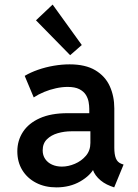

<svg xmlns="http://www.w3.org/2000/svg" viewBox="-20 -811 602 839"><path d="M226.1 7.8Q176.3 7.8 137.7 -12.2Q99.1 -32.2 77.4 -67.6Q55.7 -103 55.7 -149.9Q55.7 -196.8 80.3 -234.6Q105 -272.5 153.8 -294.4Q202.6 -316.4 275.4 -316.4H391.1V-237.3H292Q261.2 -237.3 232.4 -229Q203.6 -220.7 185.1 -202.4Q166.5 -184.1 166.5 -153.8Q166.5 -132.3 177.5 -116.2Q188.5 -100.1 207.5 -91.6Q226.6 -83 250.5 -83Q278.3 -83 307.1 -95.2Q335.9 -107.4 355.5 -130.4Q375 -153.3 375 -186.5V-245.1L370.1 -271.5V-335.4Q370.1 -349.1 367.2 -365.5Q364.3 -381.8 355 -396.7Q345.7 -411.6 326.7 -421.4Q307.6 -431.2 275.4 -431.2Q251.5 -431.2 224.4 -425.3Q197.3 -419.4 172.1 -408.9Q147 -398.4 127.4 -385.3L87.9 -479.5Q113.3 -494.6 146.2 -506.1Q179.2 -517.6 214.8 -523.7Q250.5 -529.8 284.2 -529.8Q353.5 -529.8 396.7 -503.9Q439.9 -478 459.7 -434.3Q479.5 -390.6 479.5 -337.4V-165.5Q479.5 -136.2 486.3 -119.1Q493.2 -102.1 509.3 -95.7L520 -91.8L479 7.8L462.9 2Q430.2 -10.3 408.2 -33.4Q386.2 -56.6 383.3 -81.5L409.2 -67.4H360.8L393.1 -79.6Q376 -44.4 330.8 -18.3Q285.6 7.8 226.1 7.8ZM286.6 -569.8 137.2 -722.2 210 -791 337.4 -614.3Z"/></svg>

Font: Reddit Mono SemiBold
Style: Regular
Weight: 600
Monospace: yes
Designer: Stephen Hutchings
Foundry: Reddit
Version: Version 1.014